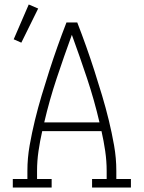

<svg xmlns="http://www.w3.org/2000/svg" viewBox="-20 -835 640 855"><path d="M37 0V-38H102V-74Q102 -131 112 -187.5Q122 -244 135.5 -299.5Q149 -355 165.5 -410Q182 -465 199.5 -519.5Q217 -574 236 -627.5Q255 -681 276 -735H324Q345 -681 364 -627.5Q383 -574 400.5 -519.5Q418 -465 434.5 -410Q451 -355 464.5 -299.5Q478 -244 488 -187.5Q498 -131 498 -74V-38H563V0H390V-38H455V-74Q455 -118 448.5 -162.5Q442 -207 432 -251H168Q158 -207 151.5 -162.5Q145 -118 145 -74V-38H210V0ZM177 -290H423Q400 -389 367.5 -486.5Q335 -584 300 -680Q265 -584 232.5 -486.5Q200 -389 177 -290ZM75 -645 41 -660 108 -815 150 -797Z"/></svg>

Font: Iosevka Curly Slab XLtEx
Style: Regular
Weight: 200
Width: 7
Monospace: yes
Designer: Belleve Invis
Foundry: Belleve Invis
Version: Version 11.1.0; ttfautohint (v1.8.3)